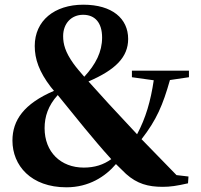

<svg xmlns="http://www.w3.org/2000/svg" viewBox="-20 -781 855 818"><path d="M673 15C705 15 733 11 781 0L783 -29L732 -35L583 -188C647 -270 674 -334 704 -440L785 -452V-480H542V-452L635 -439C622 -351 601 -278 564 -209L443 -339L357 -434C471 -483 526 -537 526 -615C526 -702 458 -761 335 -761C212 -761 128 -693 128 -585C128 -529 147 -475 196 -411L210 -394C82 -339 33 -269 33 -182C33 -76 112 17 263 17C359 17 429 -29 474 -82L517 -40C564 2 611 15 673 15ZM339 -454C320 -476 306 -492 293 -510C258 -559 249 -593 249 -627C249 -681 284 -718 334 -718C385 -718 415 -684 415 -621C415 -560 388 -507 339 -454ZM454 -103C421 -79 383 -67 337 -67C239 -67 170 -133 170 -235C170 -284 185 -331 226 -376L339 -237C374 -195 412 -149 454 -103Z"/></svg>

Font: GenKiMin2 TW H
Style: Regular
Weight: 900
Version: Version 2.100;PS 2.1;hotconv 16.6.51;makeotf.lib2.5.65220 DE